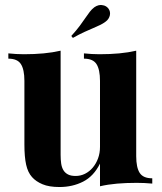

<svg xmlns="http://www.w3.org/2000/svg" viewBox="-20 -730 645 764"><path d="M522 -108.4Q522 -63.5 535.9 -42Q549.8 -20.5 585.9 -20.5V0.5Q554.2 -2.4 523.9 -2.4Q481.9 -2.4 445.6 0.7Q409.2 3.9 377.9 11.2V-79.1Q353 -28.8 310.8 -7.3Q268.6 14.2 216.8 14.2Q175.3 14.2 149.2 3.2Q123 -7.8 107.4 -25.4Q90.8 -43.9 84 -74.7Q77.1 -105.5 77.1 -154.8V-408.2Q77.1 -453.1 63.2 -474.9Q49.3 -496.6 13.2 -496.6V-517.6Q28.8 -516.1 44.4 -515.1Q60.1 -514.2 75.2 -514.2Q117.2 -514.2 153.3 -517.6Q189.5 -521 221.2 -528.3V-113.8Q221.2 -95.2 223.4 -79.6Q225.6 -64 232.2 -53Q238.8 -42 250.5 -35.9Q262.2 -29.8 280.8 -29.8Q300.8 -29.8 318.4 -38.6Q335.9 -47.4 349.1 -63Q362.3 -78.6 370.1 -99.6Q377.9 -120.6 377.9 -145.5V-408.2Q377.9 -453.1 364 -474.9Q350.1 -496.6 314 -496.6V-517.6Q329.6 -516.1 345.2 -515.1Q360.8 -514.2 376 -514.2Q418 -514.2 454.3 -517.6Q490.7 -521 522 -528.3ZM411.6 -695.8Q420.4 -683.6 417 -668.5Q415.5 -662.1 411.4 -655.5Q407.2 -648.9 400.4 -644Q390.1 -636.2 378.4 -630.6Q366.7 -625 351.3 -618.4Q335.9 -611.8 315.9 -602.8Q295.9 -593.8 270 -579.1L263.7 -586.9Q284.2 -609.4 297.4 -627.2Q310.5 -645 319.8 -658.7Q329.1 -672.4 337.2 -682.9Q345.2 -693.4 355.5 -701.2Q363.8 -707 372.8 -709.2Q381.8 -711.4 390.1 -709Q402.8 -707 411.6 -695.8Z"/></svg>

Font: SVN-Playfair Display
Style: Bold
Weight: 700
Designer: Claus Eggers Sørensen
Foundry: Claus Eggers Sørensen
Version: Version 1.004;PS 001.004;hotconv 1.0.70;makeotf.lib2.5.58329